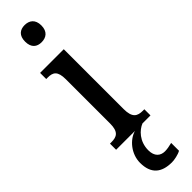

<svg xmlns="http://www.w3.org/2000/svg" viewBox="-342 -735 952 952"><g transform="rotate(-45 134.0 -259.0)"><path d="M132 -638C164 -638 190 -655 190 -698C190 -741 164 -758 132 -758C100 -758 76 -741 76 -698C76 -655 100 -638 132 -638ZM16 0H148C99 14 54 68 54 130C54 206 95 240 168 240C185 240 216 234 233 224V169C214 174 196 177 182 177C151 177 127 158 127 115C127 52 168 13 201 0H257V-43H247C209 -43 185 -55 185 -117V-536H19V-493H30C66 -493 87 -481 87 -423V-113C87 -54 63 -43 26 -43H16Z"/></g></svg>

Font: Noto Serif Sinhala ExtraCondensed Medium
Style: Regular
Weight: 500
Width: 2
Designer: Jelle Bosma - Monotype Design Team
Foundry: Monotype Imaging Inc.
Version: Version 2.007